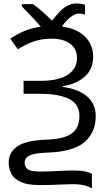

<svg xmlns="http://www.w3.org/2000/svg" viewBox="-20 -873 627 1107"><path d="M420 -853Q436 -853 449 -850.5Q462 -848 470 -846V-789Q464 -791 454.5 -793Q445 -795 436 -795Q413 -795 386.5 -774Q360 -753 337 -720Q425 -708 471 -661Q517 -614 517 -547Q517 -474 468.5 -431Q420 -388 342 -376V-372Q432 -360 482 -317Q532 -274 532 -203Q532 -109 467 -53.5Q402 2 253 7Q198 9 170 16.5Q142 24 132 37Q122 50 122 66Q122 88 139 102Q156 116 206 116Q250 116 281 114.5Q312 113 340 111.5Q368 110 402 110Q446 110 471 115.5Q496 121 510 129V214Q500 206 473 197.5Q446 189 397 189Q365 189 339 190.5Q313 192 282.5 193Q252 194 208 194Q139 194 100.5 176.5Q62 159 46 129.5Q30 100 30 65Q30 5 80.5 -29.5Q131 -64 251 -68Q349 -71 393.5 -103.5Q438 -136 438 -204Q438 -273 378 -302.5Q318 -332 218 -332H116V-407H214Q319 -407 371.5 -442.5Q424 -478 424 -538Q424 -592 384 -621Q344 -650 280 -650Q219 -650 172 -633Q125 -616 83 -589L39 -650Q76 -675 119 -693.5Q162 -712 215 -719Q190 -749 158.5 -781.5Q127 -814 106 -836V-849H170Q194 -833 224 -806.5Q254 -780 279 -754Q298 -777 319 -800Q340 -823 365 -838Q390 -853 420 -853Z"/></svg>

Font: BC Sans
Style: Regular
Weight: 400
Designer: Monotype Design Team
Province of B.C.
Foundry: Monotype Imaging Inc.
Version: Version 2.000;GOOG;noto-source:20170915:90ef993387c0